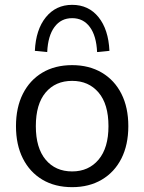

<svg xmlns="http://www.w3.org/2000/svg" viewBox="-20 -764 596 793"><path d="M278 9Q207 9 155 -22Q103 -53 74.5 -109.5Q46 -166 46 -243Q46 -320 74.5 -376.5Q103 -433 155 -464Q207 -495 278 -495Q348 -495 400.5 -464Q453 -433 481.5 -376.5Q510 -320 510 -243Q510 -166 481.5 -109.5Q453 -53 400.5 -22Q348 9 278 9ZM278 -56Q346 -56 387 -104.5Q428 -153 428 -243Q428 -334 387 -382Q346 -430 278 -430Q209 -430 168.5 -382Q128 -334 128 -243Q128 -153 168.5 -104.5Q209 -56 278 -56ZM175 -549 124 -554Q128 -642 169.5 -693Q211 -744 278 -744Q346 -744 387 -693Q428 -642 432 -554L381 -549Q378 -616 351 -652.5Q324 -689 278 -689Q232 -689 205 -652.5Q178 -616 175 -549Z"/></svg>

Font: Nunito Sans
Style: Regular
Weight: 400
Designer: Vernon Adams
Foundry: Vernon Adams
Version: Version 3.101; ttfautohint (v1.8.4.7-5d5b);gftools[0.9.27]